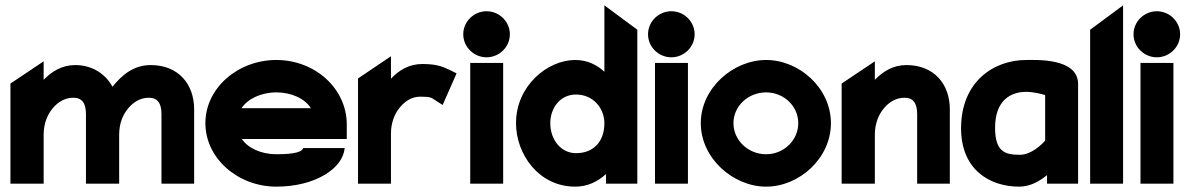

<svg xmlns="http://www.w3.org/2000/svg" viewBox="-20 -686 4444 717"><path d="M19 0H143V-183C143 -226 158 -260 178 -283C196 -304 221 -321 254 -321C286 -321 301 -301 301 -260V0H425V-183C425 -227 440 -260 460 -283C478 -304 503 -321 536 -321C568 -321 583 -301 583 -260V0H705V-278C705 -372 646 -443 543 -443C480 -443 436 -407 400 -362C373 -412 322 -443 261 -443C212 -443 174 -420 143 -388V-457L19 -374Z M747 -226C747 -95 868 11 1012 11C1157 11 1261 -57 1267 -133H1112C1107 -112 1047 -110 1012 -110C955 -110 906 -133 883 -167H1275V-221C1275 -355 1157 -462 1012 -462C868 -462 747 -357 747 -226ZM882 -282C904 -316 954 -341 1012 -341C1070 -341 1119 -317 1141 -282Z M1317 0H1440V-187C1440 -230 1455 -264 1475 -287C1493 -308 1517 -325 1550 -325C1590 -325 1591 -321 1608 -310L1633 -294L1685 -412L1663 -423C1637 -435 1616 -447 1557 -447C1508 -447 1470 -424 1440 -392V-476L1317 -393Z M1710 -558C1710 -510 1750 -472 1797 -472C1844 -472 1884 -510 1884 -558C1884 -606 1844 -644 1797 -644C1750 -644 1710 -606 1710 -558ZM1736 0H1859V-451H1736Z M1907 -226C1907 -110 1992 11 2128 11C2175 11 2212 -8 2243 -36V0H2360V-575L2237 -666V-418C2209 -444 2173 -462 2128 -462C2025 -462 1907 -366 1907 -226ZM2035 -226C2035 -282 2071 -333 2131 -333C2196 -333 2237 -281 2237 -226C2237 -159 2198 -114 2131 -114C2075 -114 2035 -164 2035 -226Z M2400 -558C2400 -510 2440 -472 2487 -472C2534 -472 2574 -510 2574 -558C2574 -606 2534 -644 2487 -644C2440 -644 2400 -606 2400 -558ZM2426 0H2549V-451H2426Z M2597 -226C2597 -95 2718 11 2841 11C2965 11 3083 -95 3083 -226C3083 -357 2965 -462 2841 -462C2718 -462 2597 -357 2597 -226ZM2719 -226C2719 -290 2774 -341 2841 -341C2907 -341 2961 -290 2961 -226C2961 -162 2907 -110 2841 -110C2774 -110 2719 -162 2719 -226Z M3123 0H3247V-183C3247 -226 3262 -260 3282 -283C3300 -304 3325 -321 3358 -321C3390 -321 3405 -301 3405 -260V0H3527V-278C3527 -372 3468 -443 3365 -443C3316 -443 3278 -420 3247 -388V-457L3123 -374Z M3569 -207C3569 -53 3675 11 3786 11C3828 11 3863 -10 3890 -32V0H4006V-372C4006 -470 3850 -462 3812 -462C3691 -462 3569 -381 3569 -207ZM3696 -209C3696 -309 3752 -343 3812 -343C3838 -343 3866 -336 3883 -331V-161C3870 -146 3831 -108 3789 -108C3733 -108 3696 -119 3696 -209Z M4051 0H4174V-666L4051 -575Z M4213 -558C4213 -510 4253 -472 4300 -472C4347 -472 4387 -510 4387 -558C4387 -606 4347 -644 4300 -644C4253 -644 4213 -606 4213 -558ZM4239 0H4362V-451H4239Z"/></svg>

Font: Charger Sport
Style: UltNrw
Weight: 1000
Designer: Jasper
Foundry: Cannot Into Space Fonts
Version: Version 1.1